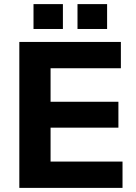

<svg xmlns="http://www.w3.org/2000/svg" viewBox="-20 -914 662 934"><path d="M74 0V-710H568V-582H226V-419H556V-293H226V-128H576V0ZM143 -773V-894H286V-773ZM357 -773V-894H501V-773Z"/></svg>

Font: Geist
Style: Bold
Weight: 400
Designer: Basement.studio, Andrés Briganti, Mateo Zaragoza
Foundry: Basement.studio, Vercel, Andrés Briganti, Guido Ferreyra, Mateo Zaragoza
Version: Version 1.401